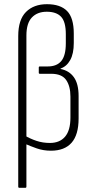

<svg xmlns="http://www.w3.org/2000/svg" viewBox="-20 -711 444 916"><path d="M72 185Q67 185 67 179V-539Q67 -617 104 -654Q141 -691 204 -691Q268 -691 300 -658.5Q332 -626 332 -551V-506Q332 -455 315 -424.5Q298 -394 269 -384V-382Q310 -374 332.5 -342.5Q355 -311 355 -253V-146Q355 -68 321.5 -30Q288 8 223 8Q187 8 155.5 -3Q124 -14 97 -26V-65Q124 -49 154 -39Q184 -29 218 -29Q265 -29 290.5 -59Q316 -89 316 -150V-250Q316 -300 295.5 -329.5Q275 -359 224 -359H170Q165 -359 165 -364V-389Q165 -394 170 -394H208Q251 -394 272.5 -420Q294 -446 294 -504V-548Q294 -607 271.5 -631Q249 -655 203 -655Q158 -655 132 -627.5Q106 -600 106 -542V179Q106 185 101 185Z"/></svg>

Font: Sofia Sans Condensed ExtraLight
Style: Regular
Weight: 250
Version: Version 4.100